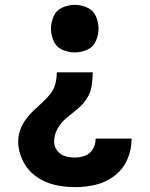

<svg xmlns="http://www.w3.org/2000/svg" viewBox="-20 -558 616 791"><path d="M288 -342Q314 -342 339 -353Q364 -364 375 -389Q386 -414 386 -440Q386 -466 375 -491Q364 -516 339 -527Q314 -538 288 -538Q262 -538 237 -527Q212 -516 201 -491Q190 -466 190 -440Q190 -414 201 -389Q212 -364 237 -353Q262 -342 288 -342ZM289 213Q332 213 374.5 203Q417 193 451.5 166.5Q486 140 504 100Q522 60 522 17V13H374V15Q374 36 363 55.5Q352 75 331.5 83Q311 91 289 91Q269 91 249 85.5Q229 80 216 63Q203 46 203 26Q203 -3 217.5 -28.5Q232 -54 254 -72Q276 -90 298.5 -108.5Q321 -127 337 -151Q353 -175 357.5 -203.5Q362 -232 362 -260H214Q214 -236 208 -212.5Q202 -189 186.5 -170Q171 -151 153 -134.5Q135 -118 117.5 -101.5Q100 -85 85.5 -65Q71 -45 63 -22Q55 1 55 25Q55 67 75 106Q95 145 129.5 169.5Q164 194 205.5 203.5Q247 213 289 213Z"/></svg>

Font: Iosevka Sparkle Heavy
Style: Regular
Weight: 900
Designer: Belleve Invis
Foundry: Belleve Invis
Version: Version 4.5.0; ttfautohint (v1.8.3)